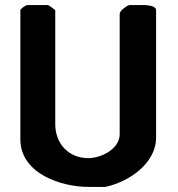

<svg xmlns="http://www.w3.org/2000/svg" viewBox="-20 -727 698 754"><path d="M167 -707H87C81 -707 60 -692 60 -687V-180C60 -45 221 7 327 7H393C482 -11 593 -83 593 -187V-687C593 -711 530 -707 523 -707H487C477 -704 450 -685 450 -673V-200C450 -141 376 -106 327 -106C250 -106 197 -162 197 -240V-687C194 -689 174 -707 167 -707Z"/></svg>

Font: Asimov Print
Style: C
Weight: 500
Designer: Google
Version: Version 2.000980: 2014